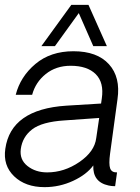

<svg xmlns="http://www.w3.org/2000/svg" viewBox="-24 -770 577 794"><path d="M301.8 -715.8 203.1 -579.1H147L271 -750H341.8L418 -579.1H361.8ZM461.9 -359.9 431.2 -134.8Q425.3 -90.8 431.6 -73.5Q438 -56.2 460 -57.1L452.1 0Q437 0 424.8 -2.9Q358.9 -17.1 361.8 -85.9Q334 -47.9 278.1 -22Q222.2 3.9 160.2 3.9Q81.1 3.9 34.4 -41Q-12.2 -85.9 -2 -154.8Q21 -317.9 250 -333L394 -341.8L397 -362.8Q406.7 -428.7 371.8 -463.4Q336.9 -498 268.1 -498Q208 -498 165.5 -464.1Q123 -430.2 108.9 -377.9H41Q60.1 -453.1 122.6 -505.6Q185.1 -558.1 279.8 -558.1Q377.9 -558.1 426.5 -504.4Q475.1 -450.7 461.9 -359.9ZM374 -199.2 386.2 -282.2 242.2 -272Q149.4 -266.1 109.1 -235.1Q68.8 -204.1 62 -153.8Q56.2 -109.9 89.6 -83.5Q123 -57.1 170.9 -57.1Q241.7 -57.1 304.4 -100.1Q367.2 -143.1 374 -199.2Z"/></svg>

Font: Oakes Grotesk
Style: Light Italic
Weight: 300
Designer: Samuel Oakes
Foundry: Samuel Oakes
Version: Version 1.0 | wf-rip DC20170320